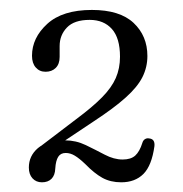

<svg xmlns="http://www.w3.org/2000/svg" viewBox="-20 -732 378 396"><path d="M75.5 -416.5 60 -427.5 137.5 -486.5Q170.5 -511 190.2 -531Q210 -551 218.8 -571Q227.5 -591 227.5 -615Q227.5 -653.5 210.8 -672.2Q194 -691 165 -691Q133 -691 118 -675.2Q103 -659.5 103 -637V-614.5Q103 -600 95 -592Q87 -584 74 -584Q61.5 -584 53.8 -592.8Q46 -601.5 46 -617Q46 -654 77.5 -682.8Q109 -711.5 169.5 -711.5Q227 -711.5 255.5 -684.8Q284 -658 284 -616.5Q284 -593.5 273.8 -573Q263.5 -552.5 239.2 -530.8Q215 -509 173 -481.5ZM39.5 -386.5Q39.5 -410.5 58.2 -426.5Q77 -442.5 114.5 -442.5Q136.5 -442.5 156.8 -432.8Q177 -423 196 -413Q215 -403 233 -403Q250 -403 259 -411.2Q268 -419.5 273.5 -437Q275 -442.5 279 -445Q283 -447.5 287.5 -446.5Q300 -445.5 298.5 -430.5Q293 -390.5 275.8 -373.2Q258.5 -356 230 -356Q208 -356 191.2 -365.2Q174.5 -374.5 156.5 -393Q143.5 -405.5 134.2 -411Q125 -416.5 115.5 -416.5Q105 -416.5 100 -408.5Q95 -400.5 94 -384.5Q93.5 -370.5 86.2 -363.2Q79 -356 66.5 -356Q54.5 -356 47 -364.2Q39.5 -372.5 39.5 -386.5Z"/></svg>

Font: Fraunces 48pt Soft Wonky Light
Style: Regular
Weight: 300
Version: Version 1.000;[b76b70a41]